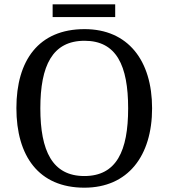

<svg xmlns="http://www.w3.org/2000/svg" viewBox="-20 -860 782 890"><path d="M224 -781H514V-840H224ZM371 10C573 10 685 -137 685 -358C685 -580 573 -725 372 -725C159 -725 56 -580 56 -359C56 -137 159 10 371 10ZM371 -44C223 -44 167 -160 167 -358C167 -556 223 -671 372 -671C520 -671 574 -556 574 -358C574 -160 520 -44 371 -44Z"/></svg>

Font: Noto Serif Balinese
Style: Regular
Weight: 400
Designer: Monotype Design Team
Foundry: Monotype Imaging Inc.
Version: Version 2.005